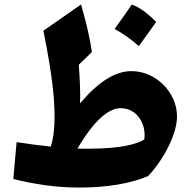

<svg xmlns="http://www.w3.org/2000/svg" viewBox="-20 -831 856 864"><path d="M523.6 -344.1Q557.6 -344.1 583.2 -324.9Q608.7 -305.7 621.4 -273.7Q634.1 -241.7 629.6 -203.6Q606.9 -189.5 569.8 -180.1Q532.7 -170.7 484.1 -166.3Q435.5 -161.8 378.1 -161.8Q365.9 -161.8 353.5 -161.9Q341.1 -161.9 328.6 -162.4Q359.9 -215.8 392.4 -256.8Q425 -297.7 458.2 -320.9Q491.4 -344.1 523.6 -344.1ZM571.3 -510.9Q516.1 -510.9 458.3 -474.2Q400.6 -437.5 340.2 -365.7Q341.8 -404.5 339.8 -449.5Q337.9 -494.5 334.6 -539.6L393.6 -596.8Q388.3 -630.9 381.8 -663.2Q375.2 -695.5 366.2 -731.2Q357.3 -766.9 344.7 -810.9L175.3 -692.7Q190.9 -615.7 203.2 -540.9Q215.5 -466 221.4 -397.9Q227.2 -329.8 224.7 -272.1Q222.2 -214.4 208.5 -171.4Q169.9 -175.6 130.9 -180.5Q92 -185.4 54.7 -191.4L39.9 -25.4Q106.8 -8.6 181.4 2.2Q256 13 338.4 13Q429.5 13 508.1 -0.1Q586.8 -13.2 646.5 -38.7Q674 -67.7 697.7 -102.5Q721.4 -137.4 739.1 -173.7Q756.8 -210 766.7 -244.3Q776.5 -278.6 776.5 -306.6Q776.5 -347.7 760 -384.6Q743.5 -421.5 714.8 -450Q686 -478.4 649.2 -494.6Q612.3 -510.9 571.3 -510.9ZM573.1 -810.5Q554.4 -783.4 535.2 -756Q516.1 -728.7 495.8 -700.8Q526.7 -683.8 553.6 -664.3Q580.6 -644.9 604.5 -623.5Q625 -651.4 644.4 -678.5Q663.9 -705.6 682.8 -732.3Q657.9 -758 630.5 -778.7Q603 -799.5 573.1 -810.5Z"/></svg>

Font: Pinar FD VF
Style: Regular
Weight: 300
Designer: Amin Abedi
Version: Version 2.000